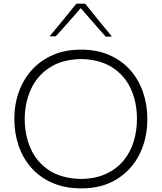

<svg xmlns="http://www.w3.org/2000/svg" viewBox="-20 -1016 880 1046"><path d="M421.9 -41Q315.4 -43.5 247.3 -88.4Q179.2 -133.3 147 -206.8Q114.7 -280.3 114.7 -367.7Q114.7 -455.1 147.9 -528.6Q181.2 -602.1 249.3 -647.2Q317.4 -692.4 421.9 -694.3Q522.9 -692.4 590.6 -649.4Q658.2 -606.4 692.1 -533.4Q726.1 -460.4 726.1 -367.7Q726.1 -303.7 708.5 -245.6Q690.9 -187.5 653.8 -142.1Q616.7 -96.7 559.3 -69.6Q502 -42.5 421.9 -41ZM423.8 10.3Q534.7 10.3 615.2 -39.1Q695.8 -88.4 739.3 -174.1Q782.7 -259.8 782.7 -367.7Q782.7 -446.3 758.8 -514.9Q734.9 -583.5 688.7 -635.3Q642.6 -687 575.2 -716.3Q507.8 -745.6 421.4 -745.6Q336.4 -745.6 269.3 -716.8Q202.1 -688 155 -636.5Q107.9 -585 83 -516.4Q58.1 -447.8 58.1 -367.7Q58.1 -291 81.3 -222.7Q104.5 -154.3 150.6 -102.1Q196.8 -49.8 265.1 -19.8Q333.5 10.3 423.8 10.3ZM556.2 -815.9 589.8 -816.9Q552.2 -861.8 515.9 -906.7Q479.5 -951.7 443.8 -996.1H396Q360.4 -951.7 324 -907.2Q287.6 -862.8 250 -817.9H283.7Q318.8 -856.9 352.8 -895Q386.7 -933.1 419.9 -971.7Q453.1 -933.1 487.3 -894Q521.5 -855 556.2 -815.9Z"/></svg>

Font: Pinar-VF-FD
Style: Regular
Weight: 300
Designer: Amin Abedi
Version: Version 3.0